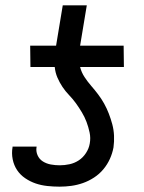

<svg xmlns="http://www.w3.org/2000/svg" viewBox="-20 -691 540 719"><path d="M203 8Q180 8 157 5.5Q134 3 113.5 -4Q93 -11 74.5 -23.5Q56 -36 44 -54Q32 -72 27.5 -94.5Q23 -117 27 -140V-142H117V-141Q114 -125 120.5 -110Q127 -95 140.5 -86.5Q154 -78 170.5 -75Q187 -72 204 -72Q222 -72 240.5 -76Q259 -80 275 -90.5Q291 -101 302 -118Q313 -135 316 -153Q320 -174 315.5 -195Q311 -216 304 -234.5Q297 -253 286.5 -270.5Q276 -288 264.5 -304Q253 -320 239 -334.5Q225 -349 214 -365.5Q203 -382 195 -400.5Q187 -419 185 -440H94L93 -520H190L215 -671H305L280 -520H443L444 -440H280Q285 -420 296.5 -402.5Q308 -385 321.5 -369.5Q335 -354 347.5 -337.5Q360 -321 370 -303Q380 -285 387.5 -265.5Q395 -246 400.5 -225.5Q406 -205 407 -183Q408 -161 405 -139Q401 -117 391.5 -96Q382 -75 367 -57Q352 -39 332 -26Q312 -13 290.5 -5.5Q269 2 247 5Q225 8 203 8Z"/></svg>

Font: Iosevka SS18 Medium
Style: Italic
Weight: 500
Italic angle: -9°
Monospace: yes
Designer: Belleve Invis
Foundry: Belleve Invis
Version: Version 25.1.1; ttfautohint (v1.8.4)